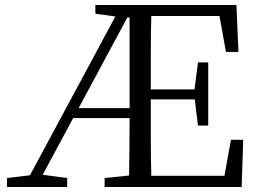

<svg xmlns="http://www.w3.org/2000/svg" viewBox="-20 -749 1037 769"><path d="M490 -679 295 -316H499V-679ZM905 -189H954L948 0H399V-36L497 -46Q498 -102 498.5 -160Q499 -218 499 -276H273L151 -49L249 -36V0H8V-36L100 -47L442 -683L362 -694V-729H927L935 -541H885L859 -685H586Q584 -614 584 -541Q584 -468 584 -391H759L773 -499H814V-246H773L760 -351H584Q584 -268 584 -193Q584 -118 586 -45H879Z"/></svg>

Font: Shippori Mincho TTF
Style: Regular
Weight: 400
Version: Version 2.100